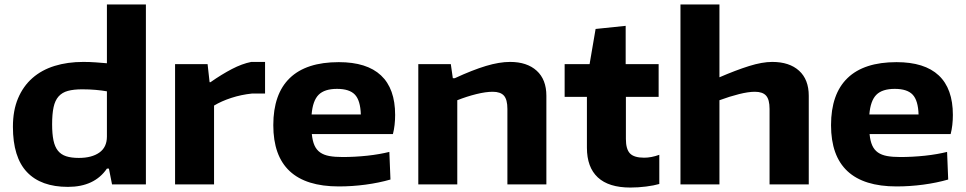

<svg xmlns="http://www.w3.org/2000/svg" viewBox="-20 -828 4336 862"><path d="M285 11Q164 11 101 -55.5Q38 -122 38 -259Q38 -332 61 -386.5Q84 -441 125.5 -477.5Q167 -514 225 -532Q283 -550 354 -550Q383 -550 410 -548Q437 -546 460 -544V-808H635V0H483L469 -71H460Q404 11 285 11ZM334 -119Q392 -119 426 -143Q460 -167 460 -215V-418Q438 -422 409.5 -424.5Q381 -427 349 -427Q311 -427 285 -420Q259 -413 243 -395Q227 -377 220.5 -346.5Q214 -316 214 -270Q214 -227 220 -198Q226 -169 240 -151.5Q254 -134 277 -126.5Q300 -119 334 -119Z M766 -540H912L921 -459H925Q975 -494 1021 -518Q1067 -542 1108 -550H1170V-408H1111Q1063 -403 1018.5 -388.5Q974 -374 941 -354V0H766Z M1501 9Q1207 9 1207 -266Q1207 -406 1281 -477.5Q1355 -549 1501 -549Q1627 -549 1690.5 -489.5Q1754 -430 1754 -312Q1754 -289 1751.5 -267Q1749 -245 1744 -226H1380Q1383 -195 1392 -175Q1401 -155 1417.5 -143.5Q1434 -132 1458.5 -127.5Q1483 -123 1519 -123Q1544 -123 1572.5 -124.5Q1601 -126 1629 -129Q1657 -132 1682.5 -136.5Q1708 -141 1728 -146L1733 -22Q1681 -7 1621 1Q1561 9 1501 9ZM1493 -429Q1437 -429 1410.5 -402.5Q1384 -376 1379 -314H1600Q1598 -377 1573.5 -403Q1549 -429 1493 -429Z M1858 -540H2004L2013 -477H2022Q2102 -514 2162 -532Q2222 -550 2270 -550Q2346 -550 2389.5 -510.5Q2433 -471 2433 -398V0H2258V-339Q2258 -381 2242.5 -398.5Q2227 -416 2192 -416Q2161 -416 2118.5 -405.5Q2076 -395 2033 -378V0H1858Z M2810 14Q2713 14 2664 -31.5Q2615 -77 2615 -165V-393H2515V-540H2627L2654 -698L2789 -712V-540H2937V-393H2790V-204Q2790 -158 2808.5 -139Q2827 -120 2872 -120Q2904 -120 2940 -133V-2Q2916 5 2880.5 9.5Q2845 14 2810 14Z M3035 -808H3210V-481Q3284 -513 3343 -531.5Q3402 -550 3447 -550Q3524 -550 3567.5 -510.5Q3611 -471 3611 -398V0H3435V-339Q3435 -381 3419.5 -398.5Q3404 -416 3369 -416Q3340 -416 3298 -405.5Q3256 -395 3210 -378V0H3035Z M4005 9Q3711 9 3711 -266Q3711 -406 3785 -477.5Q3859 -549 4005 -549Q4131 -549 4194.5 -489.5Q4258 -430 4258 -312Q4258 -289 4255.5 -267Q4253 -245 4248 -226H3884Q3887 -195 3896 -175Q3905 -155 3921.5 -143.5Q3938 -132 3962.5 -127.5Q3987 -123 4023 -123Q4048 -123 4076.5 -124.5Q4105 -126 4133 -129Q4161 -132 4186.5 -136.5Q4212 -141 4232 -146L4237 -22Q4185 -7 4125 1Q4065 9 4005 9ZM3997 -429Q3941 -429 3914.5 -402.5Q3888 -376 3883 -314H4104Q4102 -377 4077.5 -403Q4053 -429 3997 -429Z"/></svg>

Font: Encode Sans Wide
Style: Bold
Weight: 700
Designer: Pablo Impallari, Andres Torresi
Foundry: Pablo Impallari, Andres Torresi
Version: Version 1.000; ttfautohint (v1.00) -l 8 -r 50 -G 200 -x 14 -